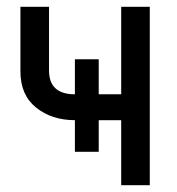

<svg xmlns="http://www.w3.org/2000/svg" viewBox="-20 -544 520 564"><path d="M200 -191Q132 -191 86 -228Q40 -265 40 -334V-524H124V-337Q124 -267 200 -267V-370H270V-267H336V-524H420V0H336V-191H270V-98H200Z"/></svg>

Font: Autonym
Style: Regular
Weight: 500
Version: Version 1.0.20131126